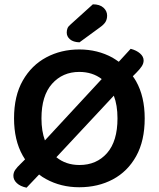

<svg xmlns="http://www.w3.org/2000/svg" viewBox="-20 -852 736 889"><path d="M611 -515 595 -499Q603 -488 610 -476Q650 -405 650 -304Q650 -200 610.5 -129Q571 -58 502.5 -21.5Q434 15 347 15Q262 15 193 -23Q176 -32 161 -44L103 17Q74 11 58 -4Q42 -19 42 -38Q42 -53 50.5 -65.5Q59 -78 76 -94L96 -114Q90 -123 85 -132Q45 -203 45 -304Q45 -408 85.5 -479Q126 -550 194.5 -586.5Q263 -623 347 -623Q432 -623 501 -585Q516 -576 530 -566L585 -626Q612 -619 628.5 -604.5Q645 -590 645 -572Q645 -558 636 -544.5Q627 -531 611 -515ZM451 -486Q408 -519 347 -519Q270 -519 221 -464Q172 -409 172 -304Q172 -245 188 -202ZM524 -304Q524 -365 507 -409L241 -124Q285 -88 348 -88Q427 -88 475.5 -143Q524 -198 524 -304ZM307 -739 410 -832Q442 -832 459 -816.5Q476 -801 476 -780Q476 -763 468.5 -750.5Q461 -738 441 -724L348 -656Q319 -657 304 -670Q289 -683 289 -701Q289 -712 292.5 -721Q296 -730 307 -739Z"/></svg>

Font: Baloo Bhaijaan 2 SemiBold
Style: Regular
Weight: 600
Designer: Sanskriti Dholi, Noopur Datye and Ek Type
Foundry: Ek Type
Version: Version 1.700